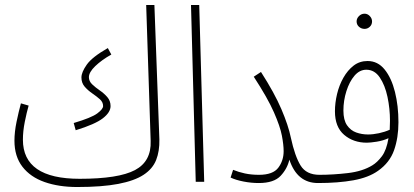

<svg xmlns="http://www.w3.org/2000/svg" viewBox="-20 -730 1664 771"><path d="M290 21Q216 21 159 1Q102 -19 70 -60.5Q38 -102 38 -165Q38 -200 46.5 -241Q55 -282 64 -315L95 -306Q87 -278 79.5 -240.5Q72 -203 72 -169Q72 -12 300 -12Q456 -12 522 -47Q588 -82 585 -164L567 -710H600L620 -170Q621 -123 607 -87.5Q593 -52 556.5 -28Q520 -4 455 8.5Q390 21 290 21ZM284 -207 276 -236Q347 -257 370.5 -274.5Q394 -292 394 -304Q394 -320 381 -331.5Q368 -343 350.5 -355Q333 -367 320 -382Q307 -397 307 -419Q307 -440 328.5 -470.5Q350 -501 413 -537L427 -511Q388 -489 362.5 -464.5Q337 -440 337 -420Q337 -404 350 -391.5Q363 -379 380.5 -367Q398 -355 411 -340Q424 -325 424 -304Q424 -279 393 -255Q362 -231 284 -207Z M766 0 747 -710H780L800 0Z M1020 -28Q1076 -28 1097.5 -56.5Q1119 -85 1119 -123Q1119 -148 1112 -185Q1105 -222 1080 -279Q1055 -336 999 -422L1028 -441Q1082 -357 1110 -291.5Q1138 -226 1148 -177Q1164 -103 1187 -65.5Q1210 -28 1263 -28Q1275 -28 1279 -23Q1283 -18 1283 -12Q1283 -4 1277.5 0.5Q1272 5 1257 5Q1173 5 1142 -89Q1134 -53 1107 -24Q1080 5 1019 5Q989 5 958 -1Q927 -7 906 -17L916 -48Q938 -39 963.5 -33.5Q989 -28 1020 -28Z M1257 5 1262 -28Q1318 -28 1377 -35Q1436 -42 1475 -66Q1495 -78 1513.5 -102.5Q1532 -127 1540 -175Q1518 -165 1492.5 -161Q1467 -157 1453 -157Q1399 -157 1362 -188.5Q1325 -220 1325 -283Q1325 -317 1333.5 -352.5Q1342 -388 1359 -418Q1376 -448 1400 -466.5Q1424 -485 1456 -485Q1497 -485 1524.5 -451Q1552 -417 1566 -361Q1580 -305 1580 -239Q1580 -177 1562.5 -127Q1545 -77 1498 -44Q1460 -17 1399 -6Q1338 5 1257 5ZM1359 -286Q1359 -248 1373.5 -227Q1388 -206 1410.5 -198Q1433 -190 1458 -190Q1478 -190 1501.5 -195Q1525 -200 1545 -209Q1546 -226 1546 -245Q1546 -294 1536 -341Q1526 -388 1505 -419Q1484 -450 1451 -450Q1424 -450 1403.5 -426Q1383 -402 1371 -364Q1359 -326 1359 -286ZM1444 -614Q1431 -614 1421.5 -622.5Q1412 -631 1412 -644Q1412 -656 1421.5 -665.5Q1431 -675 1444 -675Q1456 -675 1465 -665.5Q1474 -656 1474 -644Q1474 -631 1465 -622.5Q1456 -614 1444 -614Z"/></svg>

Font: Noto Sans Arabic UI XCn XLt
Style: Regular
Weight: 200
Width: 2
Designer: Monotype Design Team, Nadine Chahine and Nizar Qandah
Foundry: Monotype Imaging Inc.
Version: Version 2.010; ttfautohint (v1.8.4.7-5d5b)